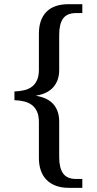

<svg xmlns="http://www.w3.org/2000/svg" viewBox="-20 -780 468 928"><path d="M312 127.9Q276.9 127.9 249.8 117.7Q222.7 107.4 204.6 88.9Q186.5 70.3 177.2 43.7Q168 17.1 168 -16.1V-189.9Q168 -220.7 158.9 -240.7Q149.9 -260.7 133.8 -272.7Q117.7 -284.7 96.2 -289.8Q74.7 -294.9 49.8 -295.9V-337.9Q74.7 -338.9 96.2 -343.8Q117.7 -348.6 133.8 -360.6Q149.9 -372.6 158.9 -392.6Q168 -412.6 168 -442.9V-617.2Q168 -685.5 204.3 -722.7Q240.7 -759.8 312 -759.8H377.9V-716.8H348.1Q303.7 -716.8 284.9 -690.4Q266.1 -664.1 266.1 -611.8V-440.9Q266.1 -392.1 238.5 -359.6Q210.9 -327.1 154.8 -317.9V-316.9Q212.4 -307.1 239.3 -274.9Q266.1 -242.7 266.1 -192.9V-20Q266.1 31.2 284.9 58.1Q303.7 85 348.1 85H377.9V127.9Z"/></svg>

Font: Noto Serif
Style: Regular
Weight: 400
Designer: Monotype Design team
Foundry: Monotype Imaging Inc.
Version: Version 1.02